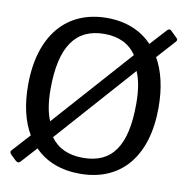

<svg xmlns="http://www.w3.org/2000/svg" viewBox="-84 -833 903 925"><g transform="rotate(10 368.0 -371.0)"><path d="M713 -714 679 -747C673 -752 666 -750 660 -743L588 -664C534 -721 459 -752 367 -752C170 -752 47 -612 47 -368C47 -271 66 -192 102 -131L23 -44C17 -37 18 -32 27 -22L51 1C61 10 69 10 77 0L145 -75C199 -19 274 10 367 10C564 10 685 -127 685 -369C685 -466 666 -546 631 -607L713 -698C718 -704 717 -710 713 -714ZM157 -368C157 -576 227 -674 367 -674C437 -674 490 -649 524 -598L182 -214C165 -254 157 -305 157 -368ZM576 -368C576 -162 509 -68 368 -68C297 -68 244 -92 209 -141L550 -525C568 -484 576 -432 576 -368Z"/></g></svg>

Font: 18Franklin
Style: Regular
Weight: 400
Designer: Pablo Impallari, Rodrigo Fuenzalida (Modified by Dan O. Williams)
Version: Version 0.025;PS 000.025;hotconv 1.0.88;makeotf.lib2.5.64775